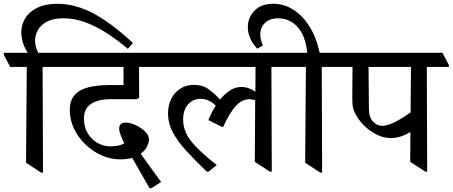

<svg xmlns="http://www.w3.org/2000/svg" viewBox="-48 -900 2400 1018"><path d="M180 15H170L90 -37L94 -545H6L-28 -610V-620H99Q81 -648 73 -675.5Q65 -703 65 -729Q65 -769 85.5 -803Q106 -837 149 -858.5Q192 -880 257 -880Q316 -880 377 -859.5Q438 -839 507 -793Q576 -747 657 -672L630 -641Q577 -686 521 -722.5Q465 -759 406.5 -781Q348 -803 288 -803Q235 -803 201.5 -785.5Q168 -768 153 -741Q138 -714 138 -683Q138 -666 142.5 -651Q147 -636 155 -620H261L295 -555V-545H178Z M754 98H745L653 -63Q625 -55 590 -55Q538 -55 490 -76.5Q442 -98 404 -135Q366 -172 344 -218.5Q322 -265 322 -316Q322 -368 348.5 -397Q375 -426 422 -437.5Q469 -449 532 -449H607V-545H273L239 -610V-620H788L822 -555V-545H689Q689 -503 689.5 -458.5Q690 -414 690 -382L678 -374H537Q473 -374 435 -349Q397 -324 397 -273Q397 -226 417.5 -192.5Q438 -159 470 -141.5Q502 -124 537 -124Q555 -124 575.5 -127.5Q596 -131 611 -140Q599 -164 591.5 -184Q584 -204 584 -218Q584 -235 593.5 -242.5Q603 -250 619 -250Q642 -250 670.5 -237Q699 -224 720.5 -203.5Q742 -183 742 -159Q742 -148 733 -126Q724 -104 698 -85L806 65Z M1058 10H1048Q986 -50 940 -100Q894 -150 868.5 -198Q843 -246 843 -299Q843 -341 859.5 -375Q876 -409 907 -429.5Q938 -450 981 -450Q1027 -450 1059.5 -426Q1092 -402 1118 -372Q1141 -400 1170 -419.5Q1199 -439 1233 -439Q1269 -439 1306 -414L1307 -545H800L766 -610V-620H1474L1508 -555V-545H1391L1393 10H1383L1303 -42L1305 -368Q1298 -370 1290.5 -372Q1283 -374 1275 -374Q1236 -374 1203.5 -339.5Q1171 -305 1134 -225L1057 -263Q1064 -281 1074 -301Q1084 -321 1096 -340Q1080 -356 1059.5 -366Q1039 -376 1016 -376Q976 -376 949.5 -347Q923 -318 923 -265Q923 -229 938.5 -194.5Q954 -160 993 -120Q1032 -80 1101 -25Z M1660 15H1650L1570 -37L1574 -545H1486L1452 -610V-620H1581Q1574 -687 1551 -727Q1528 -767 1495.5 -785Q1463 -803 1428 -803Q1382 -803 1357 -778.5Q1332 -754 1332 -716Q1332 -690 1346 -659L1316 -642Q1291 -668 1278.5 -697.5Q1266 -727 1266 -756Q1266 -806 1301 -843Q1336 -880 1401 -880Q1458 -880 1507.5 -848.5Q1557 -817 1593.5 -758.5Q1630 -700 1647 -620H1741L1775 -555V-545H1658Z M2025 -168Q1986 -168 1950 -186Q1914 -204 1885 -232Q1856 -260 1839 -291Q1822 -322 1821 -347Q1820 -361 1820 -373Q1820 -385 1820 -396Q1820 -428 1820.5 -467Q1821 -506 1821 -545H1753L1719 -610V-620H2298L2332 -555V-545H2215L2217 10H2207L2127 -42L2128 -200Q2075 -168 2025 -168ZM2131 -545H1906L1908 -325Q1908 -277 1930 -255Q1952 -233 1977 -233Q2007 -233 2044.5 -252Q2082 -271 2129 -304Z"/></svg>

Font: Tiro Devanagari Hindi
Style: Regular
Weight: 400
Designer: Devanagari: John Hudson & Fiona Ross. Latin: John Hudson.
Foundry: Tiro Typeworks Ltd.
Version: Version 1.52